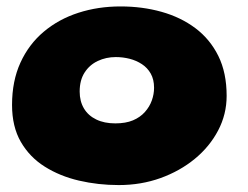

<svg xmlns="http://www.w3.org/2000/svg" viewBox="-20 -532 753 582"><path d="M340 29Q277.5 29 219.5 15.5Q161.5 2 115.8 -26.8Q70 -55.5 43.2 -101.8Q16.5 -148 16.5 -214Q16.5 -286.5 42 -342.2Q67.5 -398 112.8 -436Q158 -474 217.5 -493.2Q277 -512.5 345.5 -512.5Q411.5 -512.5 469.5 -496.2Q527.5 -480 572 -446.8Q616.5 -413.5 641.8 -362.5Q667 -311.5 667 -241.5Q667 -185.5 641.2 -136.5Q615.5 -87.5 570.5 -50.5Q525.5 -13.5 466.5 7.8Q407.5 29 340 29ZM329.5 -158Q361 -158 383 -167.2Q405 -176.5 419.2 -192.5Q433.5 -208.5 440.2 -227.5Q447 -246.5 447 -266Q447 -291 437 -308.8Q427 -326.5 410.2 -337.5Q393.5 -348.5 373 -353.8Q352.5 -359 331 -359Q301.5 -359 276.5 -347.2Q251.5 -335.5 236.5 -312.2Q221.5 -289 221.5 -254.5Q221.5 -225 234.5 -203.2Q247.5 -181.5 271.8 -169.8Q296 -158 329.5 -158Z"/></svg>

Font: Gluten
Style: Bold
Weight: 700
Designer: Tyler Finck
Foundry: Etcetera Type Company
Version: Version 1.204